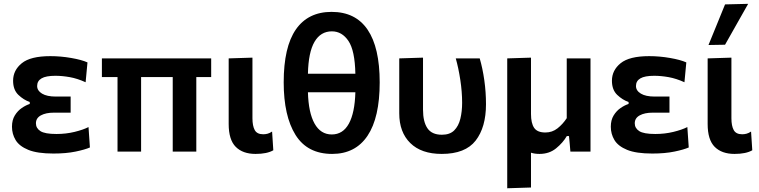

<svg xmlns="http://www.w3.org/2000/svg" viewBox="-20 -810 4056 1026"><path d="M265.5 10.5Q179.5 10.5 131.2 -9.2Q83 -29 63.5 -61.5Q44 -94 44 -133Q44 -168.5 59.2 -193.2Q74.5 -218 96.5 -233Q118.5 -248 139 -254.5V-265Q106.5 -276 78.2 -303Q50 -330 50 -378.5Q50 -434.5 96.5 -472.2Q143 -510 249 -510Q304.5 -510 360.5 -500.2Q416.5 -490.5 447.5 -476.5L437.5 -370.5Q393.5 -390.5 352.8 -397.8Q312 -405 276 -405Q225.5 -405 202 -391.2Q178.5 -377.5 178.5 -350.5Q178.5 -325.5 204.5 -309.8Q230.5 -294 278.5 -294H357.5V-208H268Q225 -208 198.5 -193.5Q172 -179 172 -151Q172 -125 195.8 -109.5Q219.5 -94 282 -94Q332.5 -94 378.5 -105.2Q424.5 -116.5 453 -131L460.5 -22Q434.5 -10.5 384 0Q333.5 10.5 265.5 10.5Z M608 0V-398H524.5V-498H1108.5V-398H1029V0H903V-398H734V0Z M1345.5 12.5Q1277.5 12.5 1239.8 -25.2Q1202 -63 1202 -147.5V-498L1329 -502V-178Q1329 -137.5 1341.2 -115Q1353.5 -92.5 1386.5 -92.5Q1398.5 -92.5 1409.8 -95.5Q1421 -98.5 1434 -107L1440.5 -7Q1407 12.5 1345.5 12.5Z M1755 12.5Q1622.5 12.5 1559.2 -89Q1496 -190.5 1496 -370Q1496 -559 1561.2 -652.8Q1626.5 -746.5 1752 -746.5Q1880 -746.5 1944.5 -651.2Q2009 -556 2009 -370Q2009 -181.5 1944 -84.5Q1879 12.5 1755 12.5ZM1753.5 -642.5Q1693.5 -642.5 1660.8 -586.8Q1628 -531 1625.5 -416H1879Q1876.5 -540 1842 -591.2Q1807.5 -642.5 1753.5 -642.5ZM1753 -91.5Q1812.5 -91.5 1844.2 -149.2Q1876 -207 1879 -317H1625.5Q1628.5 -207.5 1661 -149.5Q1693.5 -91.5 1753 -91.5Z M2340.5 12.5Q2231.5 12.5 2172.5 -45.5Q2113.5 -103.5 2113.5 -204.5V-498L2240.5 -502V-224Q2240.5 -159.5 2264 -124.8Q2287.5 -90 2341.5 -90Q2384 -90 2407.2 -113.2Q2430.5 -136.5 2440 -175.5Q2449.5 -214.5 2449.5 -261Q2449.5 -319 2439.8 -383Q2430 -447 2415.5 -498H2543.5Q2559 -445 2568 -381.5Q2577 -318 2577 -253Q2577 -130 2521.8 -58.8Q2466.5 12.5 2340.5 12.5Z M2690.5 196V-498L2817.5 -502V-201Q2817.5 -152 2834.2 -127Q2851 -102 2894.5 -102Q2931 -102 2959.2 -124.2Q2987.5 -146.5 3008.5 -178.5V-498H3135.5V0H3028Q3026 -20.5 3024.5 -41.5Q3022.5 -62.5 3020.5 -83H3009Q2988 -47 2951.5 -17.2Q2915 12.5 2863 12.5Q2837.5 12.5 2817.5 6V192Z M3465.5 10.5Q3379.5 10.5 3331.2 -9.2Q3283 -29 3263.5 -61.5Q3244 -94 3244 -133Q3244 -168.5 3259.2 -193.2Q3274.5 -218 3296.5 -233Q3318.5 -248 3339 -254.5V-265Q3306.5 -276 3278.2 -303Q3250 -330 3250 -378.5Q3250 -434.5 3296.5 -472.2Q3343 -510 3449 -510Q3504.5 -510 3560.5 -500.2Q3616.5 -490.5 3647.5 -476.5L3637.5 -370.5Q3593.5 -390.5 3552.8 -397.8Q3512 -405 3476 -405Q3425.5 -405 3402 -391.2Q3378.5 -377.5 3378.5 -350.5Q3378.5 -325.5 3404.5 -309.8Q3430.5 -294 3478.5 -294H3557.5V-208H3468Q3425 -208 3398.5 -193.5Q3372 -179 3372 -151Q3372 -125 3395.8 -109.5Q3419.5 -94 3482 -94Q3532.5 -94 3578.5 -105.2Q3624.5 -116.5 3653 -131L3660.5 -22Q3634.5 -10.5 3584 0Q3533.5 10.5 3465.5 10.5Z M3905 12.5Q3837 12.5 3799.2 -25.2Q3761.5 -63 3761.5 -147.5V-498L3888.5 -502V-178Q3888.5 -137.5 3900.8 -115Q3913 -92.5 3946 -92.5Q3958 -92.5 3969.2 -95.5Q3980.5 -98.5 3993.5 -107L4000 -7Q3966.5 12.5 3905 12.5ZM3766 -569.5Q3788 -624 3810.5 -678.5Q3832.5 -732.5 3854.5 -786.5L3978 -789.5Q3946 -733.5 3915.5 -679Q3885 -624.5 3854.5 -571Z"/></svg>

Font: Heraclito SemiBold
Style: Regular
Weight: 600
Designer: Kostas Bartsokas (font) & Cristiano Sobral (main changes)
Foundry: Kostas Bartsokas (font) & Cristiano Sobral (main changes)
Version: Version 1.00;July 8, 2020;FontCreator 13.0.0.2655 64-bit